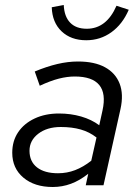

<svg xmlns="http://www.w3.org/2000/svg" viewBox="-20 -741 556 768"><path d="M191 7Q118 7 73.5 -30.5Q29 -68 29 -130Q29 -177 52.5 -212Q76 -247 118.5 -267Q161 -287 216 -287Q263 -287 304.5 -275Q346 -263 377 -240L390 -299Q405 -367 377 -401Q349 -435 279 -435Q249 -435 215.5 -426.5Q182 -418 139 -398L119 -455Q167 -475 209.5 -485Q252 -495 292 -495Q358 -495 400 -472Q442 -449 458.5 -406.5Q475 -364 462 -305L394 0H323L333 -46Q299 -19 264 -6Q229 7 191 7ZM212 -48Q248 -48 280.5 -60.5Q313 -73 345 -98L366 -191Q338 -213 303 -223Q268 -233 223 -233Q168 -233 133 -206Q98 -179 98 -138Q98 -95 128 -71.5Q158 -48 212 -48ZM325 -580Q264 -580 226.5 -615.5Q189 -651 187 -712L235 -721Q237 -675 260.5 -650.5Q284 -626 327 -626Q406 -626 446 -718L495 -702Q470 -644 425.5 -612Q381 -580 325 -580Z"/></svg>

Font: Red Hat Text
Style: Italic
Weight: 300
Italic angle: -12°
Designer: Pentagram, MCKL
Foundry: Pentagram, MCKL
Version: Version 1.023